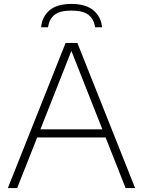

<svg xmlns="http://www.w3.org/2000/svg" viewBox="-20 -959 730 979"><path d="M620.5 0 518.5 -258H169.5L67.5 0H20L314.5 -740H374.5L669 0ZM186 -299.5H502L344 -699.5ZM344 -939Q416.5 -939 455.8 -906.8Q495 -874.5 500.5 -820H465Q458.5 -862 430.8 -883.5Q403 -905 344 -905Q285.5 -905 258.2 -883.5Q231 -862 225 -820H189.5Q195 -875 233.2 -907Q271.5 -939 344 -939Z"/></svg>

Font: Encode Sans Semi Expanded ExLight
Style: Regular
Weight: 275
Width: 6
Designer: Multiple Designers
Foundry: Impallari Type
Version: Version 2.000